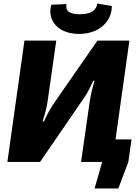

<svg xmlns="http://www.w3.org/2000/svg" viewBox="-20 -921 792 1092"><path d="M429 -728C546 -728 616 -800 616 -887L533 -901C529 -863 497 -840 435 -840C377 -840 351 -856 358 -898L272 -894C246 -807 310 -728 429 -728ZM637 -128 716 -690H534L287 -334C267 -305 247 -269 230 -230H222C236 -274 247 -312 252 -353L300 -690H119L22 0H208L457 -363C478 -392 495 -429 511 -462H518C506 -424 497 -385 491 -348L441 0H561L518 151H653L710 0L728 -128Z"/></svg>

Font: Exo 2 Extra Bold
Style: Italic
Weight: 800
Italic angle: -8°
Designer: Natanael Gama
Version: Version 1.001;PS 001.001;hotconv 1.0.88;makeotf.lib2.5.64775